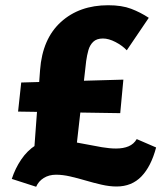

<svg xmlns="http://www.w3.org/2000/svg" viewBox="-20 -695 621 733"><path d="M105 -48 133 -428Q142 -547 212.5 -611Q283 -675 393 -675Q445 -675 480.5 -661.5Q516 -648 548 -627L464 -503Q447 -521 421 -534.5Q395 -548 373 -548Q349 -548 336 -535.5Q323 -523 317.5 -503.5Q312 -484 309 -462L262 -48ZM118 18 25 -12Q38 -52 61 -86Q84 -120 116 -140.5Q148 -161 191 -161Q215 -161 245 -156Q275 -151 307 -144.5Q339 -138 369 -133Q399 -128 423 -128Q451 -128 471 -136.5Q491 -145 502 -164L576 -132Q557 -60 520 -21.5Q483 17 425 17Q398 17 367.5 10Q337 3 306.5 -6Q276 -15 247.5 -21.5Q219 -28 194 -28Q167 -28 147 -15.5Q127 -3 118 18ZM49 -269 61 -380 451 -391 439 -263Z"/></svg>

Font: Ysabeau Office Black
Style: Regular
Weight: 900
Designer: Christian Thalmann (Catharsis Fonts)
Version: Version 2.001;gftools[0.9.30]; featfreeze: tnum,lnum,ss02